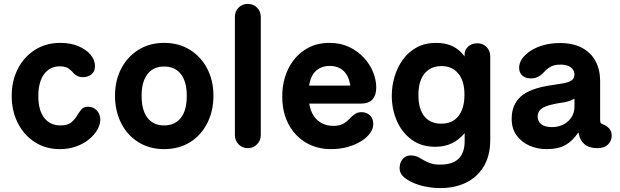

<svg xmlns="http://www.w3.org/2000/svg" viewBox="-20 -750 3180 985"><path d="M287.2 15Q214.2 15 158.5 -20.9Q102.8 -56.8 71.4 -118.8Q40 -180.8 40 -258Q40 -334.8 71.1 -396.1Q102.2 -457.5 158.8 -493.8Q215.2 -530 289.8 -530Q341.8 -530 381.5 -513.4Q421.2 -496.8 444 -470Q466.8 -443.2 467.2 -412.2Q468 -383.8 449.8 -369Q431.5 -354.2 405.8 -354.2Q389.8 -354.2 378.4 -359.6Q367 -365 359 -372.8Q349.8 -384.8 333.6 -397.2Q317.5 -409.8 286.5 -409.8Q252.8 -409.8 228 -391.8Q203.2 -373.8 189.9 -339.6Q176.5 -305.5 176.5 -257.5Q176.5 -184.5 206.9 -145.5Q237.2 -106.5 290.5 -106.5Q328.5 -106.5 347.9 -124Q367.2 -141.5 378.5 -162.2Q388.8 -178.5 399.6 -190.5Q410.5 -202.5 431.5 -202.5Q459 -202.5 477 -183Q495 -163.5 494.5 -135Q494.2 -110.8 479.2 -84.4Q464.2 -58 436.8 -35.2Q409.2 -12.5 371.2 1.2Q333.2 15 287.2 15Z M822 15Q746.8 15 689.8 -20.6Q632.8 -56.2 601.4 -118.6Q570 -181 570 -259Q570 -336.2 601.4 -397.2Q632.8 -458.2 689.8 -494.1Q746.8 -530 822 -530Q898.2 -530 955.1 -494.1Q1012 -458.2 1043.5 -397.2Q1075 -336.2 1075 -259Q1075 -181 1043.5 -118.6Q1012 -56.2 955.1 -20.6Q898.2 15 822 15ZM822 -106.5Q877.2 -106.5 907.8 -145.2Q938.2 -184 938.2 -259Q938.2 -331.2 907.8 -370Q877.2 -408.8 822 -408.8Q767 -408.8 736.8 -370Q706.5 -331.2 706.5 -259Q706.5 -184 736.8 -145.2Q767 -106.5 822 -106.5Z M1251.2 10Q1223 10 1204 -9.6Q1185 -29.2 1185 -57.5V-663.5Q1185 -691.8 1204 -710.9Q1223 -730 1251.2 -730Q1279.5 -730 1298.6 -710.9Q1317.8 -691.8 1317.8 -663.5V-57.5Q1317.8 -29.2 1298.6 -9.6Q1279.5 10 1251.2 10Z M1677.8 15Q1605.8 15 1549.4 -18.4Q1493 -51.8 1460.5 -112.5Q1428 -173.2 1428 -255.2Q1428 -331.8 1457.6 -394.1Q1487.2 -456.5 1541.8 -493.2Q1596.2 -530 1670.5 -530Q1726.8 -530 1771.1 -509Q1815.5 -488 1846.6 -454.1Q1877.8 -420.2 1894 -380.2Q1910.2 -340.2 1910.2 -301.2Q1910.2 -262.5 1891.4 -240.5Q1872.5 -218.5 1831 -218.5H1566.2Q1573.2 -178.5 1591.1 -153.2Q1609 -128 1634.6 -116.1Q1660.2 -104.2 1690.5 -104.2Q1723.5 -104.2 1743.9 -116.9Q1764.2 -129.5 1780 -147.8Q1790.2 -157.5 1802.5 -166Q1814.8 -174.5 1835 -174.5Q1861 -174.5 1878.1 -158.2Q1895.2 -142 1895 -113Q1894.8 -89.2 1878.4 -66.6Q1862 -44 1832.6 -25.6Q1803.2 -7.2 1764 3.9Q1724.8 15 1677.8 15ZM1565.8 -310.8H1777Q1770 -360.8 1742.4 -386.2Q1714.8 -411.8 1671.8 -411.8Q1629.8 -411.8 1601.9 -387.4Q1574 -363 1565.8 -310.8Z M2212.8 3Q2141 3 2091.2 -33.9Q2041.5 -70.8 2015.8 -130.2Q1990 -189.8 1990 -258.8Q1990 -309.5 2004.4 -357.6Q2018.8 -405.8 2047.2 -444.8Q2075.8 -483.8 2118.2 -506.9Q2160.8 -530 2217 -530Q2268.5 -530 2303.9 -512Q2339.2 -494 2363.5 -460.5V-470.8Q2363.5 -495.2 2382.4 -511.6Q2401.2 -528 2428.8 -528Q2457 -528 2476 -509Q2495 -490 2495 -461V-31Q2495 47.8 2462.2 103Q2429.5 158.2 2371.8 186.6Q2314 215 2237.8 215Q2204.8 215 2170.8 208.9Q2136.8 202.8 2107.8 191.1Q2078.8 179.5 2058.5 164Q2041.2 150.5 2034.8 135.5Q2028.2 120.5 2030.8 102.2Q2033 77.8 2050.5 61.2Q2068 44.8 2096 47.8Q2114.8 50 2128.6 57.5Q2142.5 65 2156.6 73.4Q2170.8 81.8 2189.8 88.1Q2208.8 94.5 2237.2 94.5Q2303 94.5 2333.8 63.1Q2364.5 31.8 2363.8 -29V-67.2Q2335.8 -33.2 2298.6 -15.1Q2261.5 3 2212.8 3ZM2243.5 -115.5Q2301 -115.5 2331.9 -154.5Q2362.8 -193.5 2362.8 -264.2Q2362.8 -335 2331.1 -373Q2299.5 -411 2244.2 -411Q2207 -411 2180.5 -393.2Q2154 -375.5 2140.2 -342.8Q2126.5 -310 2126.5 -262.5Q2126.5 -189.8 2157.6 -152.6Q2188.8 -115.5 2243.5 -115.5Z M2782.8 15Q2736.5 15 2696 -2.9Q2655.5 -20.8 2630.2 -55.4Q2605 -90 2605 -140.5Q2605 -213.8 2652.2 -255.2Q2699.5 -296.8 2806.2 -312.5Q2839.5 -317.5 2866.8 -322Q2894 -326.5 2910.4 -336.4Q2926.8 -346.2 2926.8 -366.5Q2926.8 -382.2 2918.5 -394Q2910.2 -405.8 2894.2 -412.1Q2878.2 -418.5 2854.2 -418.5Q2822.5 -418.5 2802.9 -406.6Q2783.2 -394.8 2769.5 -378.5Q2757.2 -364.8 2740.9 -356.2Q2724.5 -347.8 2703.8 -347.8Q2676.2 -347.8 2659.8 -362.4Q2643.2 -377 2643.2 -402Q2643.2 -427 2659.2 -449.6Q2675.2 -472.2 2703.4 -490.2Q2731.5 -508.2 2769.9 -518.8Q2808.2 -529.2 2852.2 -529.2Q2920.2 -529.2 2966.1 -504.5Q3012 -479.8 3035.4 -435.9Q3058.8 -392 3058.8 -334.5V-136.5Q3058.8 -124.2 3061.6 -119.6Q3064.5 -115 3073.8 -111.8Q3090 -106.2 3104.1 -92Q3118.2 -77.8 3118.2 -53.5Q3118.2 -26.8 3098.4 -8Q3078.5 10.8 3041.8 10Q3000.5 9.2 2978 -10.5Q2955.5 -30.2 2949.5 -61.5L2948.8 -68.8H2945.8Q2918.5 -28 2881.8 -6.5Q2845 15 2782.8 15ZM2812.2 -98Q2843.8 -98 2869.9 -111Q2896 -124 2911.6 -148.1Q2927.2 -172.2 2927.2 -204.5V-240.2Q2927.2 -243 2925.8 -243.1Q2924.2 -243.2 2920.5 -240.8Q2908.5 -233.2 2891.6 -229Q2874.8 -224.8 2856.2 -222.2Q2837.8 -219.8 2818.5 -215.2Q2773.2 -205.8 2755.8 -190.6Q2738.2 -175.5 2738.2 -152.8Q2738.2 -128 2756.4 -113Q2774.5 -98 2812.2 -98Z"/></svg>

Font: National Park
Style: Regular
Weight: 400
Designer: Andrea Herstowski, Ben Hoepner
Version: Version 1.009